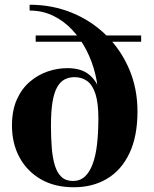

<svg xmlns="http://www.w3.org/2000/svg" viewBox="-20 -780 650 810"><path d="M291 10Q210.5 10 152.2 -23.8Q94 -57.5 62.2 -116.2Q30.5 -175 30.5 -250Q30.5 -314 51 -360Q71.5 -406 105.8 -435.2Q140 -464.5 181.2 -478.5Q222.5 -492.5 264.5 -492.5Q323 -492.5 356.2 -465Q389.5 -437.5 403.5 -389.5Q417.5 -341.5 417.5 -280.5H395Q395 -345.5 382.8 -383.5Q370.5 -421.5 348 -438Q325.5 -454.5 295 -454.5Q271 -454.5 252.5 -444.8Q234 -435 221 -412Q208 -389 201.5 -349.5Q195 -310 195 -250Q195 -198 198.5 -155Q202 -112 211.8 -81Q221.5 -50 239.8 -33.2Q258 -16.5 288 -16.5Q317.5 -16.5 338 -35.2Q358.5 -54 371.2 -88.8Q384 -123.5 389.5 -172.2Q395 -221 395 -280.5L394.5 -364Q394.5 -415.5 381.8 -468.2Q369 -521 344.2 -569Q319.5 -617 284.2 -654.5Q249 -692 203.8 -713.8Q158.5 -735.5 105 -735.5V-760Q201 -760 283.8 -726Q366.5 -692 428.5 -630.8Q490.5 -569.5 525.2 -487.8Q560 -406 560 -310Q560 -205 526.2 -133.8Q492.5 -62.5 432 -26.2Q371.5 10 291 10ZM130.5 -604V-630.5H575.5V-604Z"/></svg>

Font: Bodoni Moda SC 9pt
Style: Bold
Weight: 700
Designer: Owen Earl
Foundry: indestructible type
Version: Version 2.005